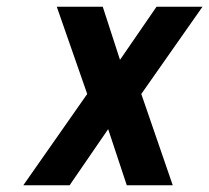

<svg xmlns="http://www.w3.org/2000/svg" viewBox="-20 -548 619 568"><path d="M335 -371 284 -528H148L238 -270L49 0H186L300 -166L355 0H491L398 -270L579 -528H443Z"/></svg>

Font: Asimov
Style: NarIt
Weight: 500
Designer: Google
Version: Version 2.000980; 2014